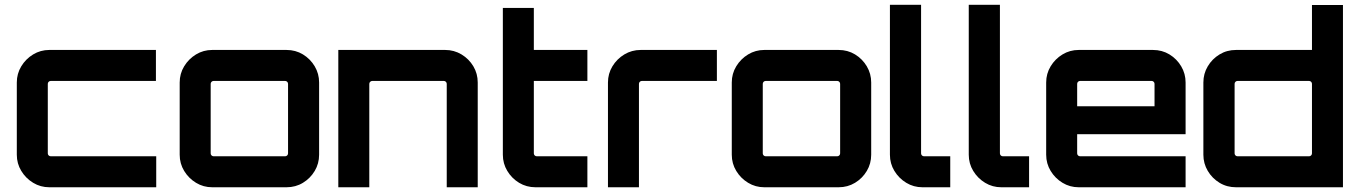

<svg xmlns="http://www.w3.org/2000/svg" viewBox="-20 -791 5747 811"><path d="M188.5 0Q151.1 0 120 -18.9Q88.8 -37.8 69.9 -69Q51 -100.1 51 -137.5V-442.5Q51 -479.9 69.9 -511Q88.8 -542.2 120 -561.1Q151.1 -580 188.5 -580H638.6V-449.1H194.1Q189.1 -449.1 185.5 -445.5Q181.9 -441.9 181.9 -436.9V-143.1Q181.9 -138.1 185.5 -134.5Q189.1 -130.9 194.1 -130.9H639.9V0H188.5Z M876.5 0Q839.1 0 808 -18.9Q776.8 -37.8 757.9 -69Q739 -100.1 739 -137.5V-442.5Q739 -479.9 757.9 -511Q776.8 -542.2 808 -561.1Q839.1 -580 876.5 -580H1190.1Q1228.5 -580 1259.6 -561.2Q1290.6 -542.3 1309.3 -511Q1327.9 -479.6 1327.9 -442.5V-137.5Q1327.9 -100.1 1309.4 -69Q1290.8 -37.8 1259.7 -18.9Q1228.6 0 1190.1 0H876.5ZM882.1 -130.9H1184.6Q1189.5 -130.9 1193.1 -134.5Q1196.7 -138.1 1196.7 -143.1V-436.9Q1196.7 -441.9 1193.1 -445.5Q1189.5 -449.1 1184.6 -449.1H882.1Q877.1 -449.1 873.5 -445.5Q869.9 -441.9 869.9 -436.9V-143.1Q869.9 -138.1 873.5 -134.5Q877.1 -130.9 882.1 -130.9Z M1409 0V-580H1860.4Q1898 -580 1929.4 -561.1Q1960.8 -542.2 1979.4 -511Q1997.9 -479.9 1997.9 -442.5V0H1867V-436.9Q1867 -441.9 1863.4 -445.5Q1859.8 -449.1 1854.9 -449.1H1552.4Q1547.4 -449.1 1543.7 -445.5Q1539.9 -441.9 1539.9 -436.9V0Z M2242.2 0Q2203.8 0 2172.6 -18.9Q2141.5 -37.8 2122.8 -69Q2104 -100.1 2104 -137.5V-757.6H2234.9V-580H2461.1V-449.1H2234.9V-143.1Q2234.9 -138.1 2238.5 -134.5Q2242.1 -130.9 2247.1 -130.9H2461.1V0H2242.2Z M2548 0V-442.5Q2548 -479.9 2566.9 -511Q2585.8 -542.2 2617.2 -561.1Q2648.6 -580 2686.2 -580H3008.1V-449.1H2691.1Q2686.1 -449.1 2682.5 -445.5Q2678.9 -441.9 2678.9 -436.9V0Z M3208.5 0Q3171.1 0 3140 -18.9Q3108.8 -37.8 3089.9 -69Q3071 -100.1 3071 -137.5V-442.5Q3071 -479.9 3089.9 -511Q3108.8 -542.2 3140 -561.1Q3171.1 -580 3208.5 -580H3522.1Q3560.5 -580 3591.6 -561.2Q3622.6 -542.3 3641.3 -511Q3659.9 -479.6 3659.9 -442.5V-137.5Q3659.9 -100.1 3641.4 -69Q3622.8 -37.8 3591.7 -18.9Q3560.6 0 3522.1 0H3208.5ZM3214.1 -130.9H3516.6Q3521.5 -130.9 3525.1 -134.5Q3528.7 -138.1 3528.7 -143.1V-436.9Q3528.7 -441.9 3525.1 -445.5Q3521.5 -449.1 3516.6 -449.1H3214.1Q3209.1 -449.1 3205.5 -445.5Q3201.9 -441.9 3201.9 -436.9V-143.1Q3201.9 -138.1 3205.5 -134.5Q3209.1 -130.9 3214.1 -130.9Z M3876.5 0Q3839.1 0 3808 -18.9Q3776.8 -37.8 3757.9 -69Q3739 -100.1 3739 -137.5V-770.7H3870.6V-143.1Q3870.6 -138.1 3874.2 -134.5Q3877.8 -130.9 3882.7 -130.9H3993.8V0H3876.5Z M4209.5 0Q4172.1 0 4141 -18.9Q4109.8 -37.8 4090.9 -69Q4072 -100.1 4072 -137.5V-770.7H4203.6V-143.1Q4203.6 -138.1 4207.2 -134.5Q4210.8 -130.9 4215.7 -130.9H4326.8V0H4209.5Z M4536.5 0Q4499.1 0 4468 -18.9Q4436.8 -37.8 4417.9 -69Q4399 -100.1 4399 -137.5V-442.5Q4399 -479.9 4417.9 -511Q4436.8 -542.2 4468 -561.1Q4499.1 -580 4536.5 -580H4850.1Q4888.5 -580 4919.6 -561.2Q4950.6 -542.3 4969.3 -511Q4987.9 -479.6 4987.9 -442.5V-224.2H4529.9V-143.1Q4529.9 -138.1 4533.5 -134.5Q4537.1 -130.9 4542.1 -130.9H4987.9V0H4536.5ZM4529.9 -342H4856.7V-436.9Q4856.7 -441.9 4853.1 -445.5Q4849.5 -449.1 4844.6 -449.1H4542.1Q4537.1 -449.1 4533.5 -445.5Q4529.9 -441.9 4529.9 -436.9Z M5200.9 0Q5162.4 0 5131.4 -18.8Q5100.3 -37.7 5081.6 -69Q5063 -100.4 5063 -137.5V-442.5Q5063 -479.9 5081.6 -511Q5100.1 -542.2 5131.3 -561.1Q5162.4 -580 5200.9 -580H5521.7V-770H5652.6V0H5200.9ZM5207.1 -130.9H5509.6Q5514.5 -130.9 5518.1 -134.5Q5521.7 -138.1 5521.7 -143.1V-436.9Q5521.7 -441.9 5518.1 -445.5Q5514.5 -449.1 5509.6 -449.1H5207.1Q5202.1 -449.1 5198.5 -445.5Q5194.9 -441.9 5194.9 -436.9V-143.1Q5194.9 -138.1 5198.5 -134.5Q5202.1 -130.9 5207.1 -130.9Z"/></svg>

Font: Orbitron
Style: Regular
Weight: 400
Designer: Matt McInerney
Foundry: The League of Moveable Type
Version: Version 2.001